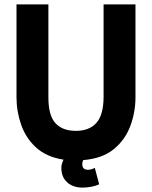

<svg xmlns="http://www.w3.org/2000/svg" viewBox="-20 -720 691 873"><path d="M259 43Q259 25 269 6Q192 -6 145 -48.5Q98 -91 76.5 -152Q55 -213 55 -278V-700H200V-277Q200 -195 232 -160Q264 -125 325 -125Q386 -125 418.5 -161.5Q451 -198 451 -281V-700H596V-278Q596 -210 572.5 -147Q549 -84 497 -41.5Q445 1 358 8Q354 18 354 26Q354 52 380 52Q387 52 395 50Q403 48 411 43L431 118Q417 125 396 129Q375 133 356 133Q312 133 285.5 109Q259 85 259 43Z"/></svg>

Font: Haskoy ExtraBold
Style: Regular
Weight: 800
Designer: Ertekin Erdin
Foundry: Ertekin Erdin
Version: Version 2.000; ttfautohint (v1.8.4.7-5d5b)